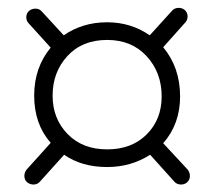

<svg xmlns="http://www.w3.org/2000/svg" viewBox="-20 -474 558 500"><path d="M434 -1 371 -71Q321 -39 259 -39Q193 -39 147 -71L84 -1Q78 6 68.5 6.5Q59 7 51 1Q44 -5 43.5 -14.5Q43 -24 49 -32L112 -102Q69 -151 69 -225Q69 -298 112 -350L54 -414Q48 -421 48.5 -430.5Q49 -440 56 -446Q64 -452 73.5 -451.5Q83 -451 89 -444L146 -382Q195 -416 259 -416Q321 -416 370 -382L428 -446Q434 -453 444 -453.5Q454 -454 461 -448Q468 -442 468.5 -432.5Q469 -423 463 -416L405 -351Q449 -298 449 -223Q449 -151 405 -101L469 -32Q475 -24 474.5 -14.5Q474 -5 467 1Q460 7 450 6.5Q440 6 434 -1ZM401 -223Q401 -285 362 -327.5Q323 -370 259 -370Q194 -370 155.5 -328Q117 -286 117 -225Q117 -165 156 -125Q195 -85 259 -85Q323 -85 362 -124Q401 -163 401 -223Z"/></svg>

Font: Hoogli
Style: Regular
Weight: 400
Designer: Anand Singh Naorem
Foundry: Brand New Type
Version: Version 1.00 b007